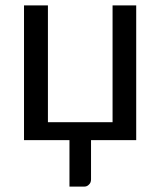

<svg xmlns="http://www.w3.org/2000/svg" viewBox="-20 -527 603 722"><path d="M492.2 -506.8Q492.2 -379.9 492.2 0Q450.2 0 322.3 0Q322.3 37.1 322.3 147.5Q322.3 160.2 314.5 167Q307.6 174.8 295.9 174.8Q277.3 174.8 241.2 174.8Q241.2 130.9 241.2 0Q198.2 0 70.3 0Q70.3 -79.1 70.3 -316.4Q70.3 -364.3 70.3 -506.8Q92.8 -506.8 160.2 -506.8Q160.2 -396.5 160.2 -67.4Q220.7 -67.4 403.3 -67.4Q403.3 -177.7 403.3 -506.8Q425.8 -506.8 492.2 -506.8Z"/></svg>

Font: Lato
Style: Regular
Weight: 400
Designer: Lukasz Dziedzic with Adam Twardoch and Botio Nikoltchev
Version: Version 2.015; 2015-08-06; http://www.latofonts.com/